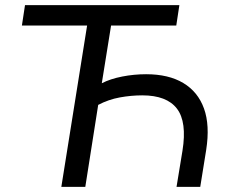

<svg xmlns="http://www.w3.org/2000/svg" viewBox="-20 -725 892 745"><path d="M218 0 318 -626H65L77 -705H676L664 -626H411L375 -402Q408 -419 454 -428Q500 -437 547 -437Q634 -437 691 -403Q748 -369 771.5 -304Q795 -239 780 -143L757 0H665L688 -140Q706 -252 666.5 -303.5Q627 -355 532 -355Q489 -355 445 -347Q401 -339 361 -318L311 0Z"/></svg>

Font: Nunito Sans 12pt Medium
Style: Italic
Weight: 500
Italic angle: -9°
Designer: Vernon Adams
Foundry: Vernon Adams
Version: Version 3.101;gftools[0.9.27]